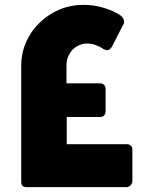

<svg xmlns="http://www.w3.org/2000/svg" viewBox="-20 -771 602 791"><path d="M67.4 -499Q67.4 -551.8 87.9 -598.6Q108.4 -644.5 143.6 -677.7Q178.7 -711.9 224.6 -731.4Q271.5 -751 323.2 -751Q365.2 -751 402.3 -740.2Q440.4 -729.5 471.7 -710.9Q480.5 -705.1 485.4 -698.2Q491.2 -691.4 491.2 -680.7Q491.2 -677.7 490.2 -673.8Q489.3 -670.9 487.3 -668.9Q471.7 -638.7 441.4 -579.1Q432.6 -564.5 421.9 -564.5Q420.9 -564.5 420.9 -564.5Q415 -564.5 405.3 -569.3Q393.6 -578.1 375 -585Q356.4 -591.8 338.9 -591.8Q320.3 -591.8 304.7 -584Q289.1 -577.1 277.3 -564.5Q266.6 -551.8 259.8 -536.1Q253.9 -519.5 253.9 -501Q253.9 -476.6 253.9 -427.7Q289.1 -427.7 392.6 -427.7Q401.4 -427.7 408.2 -421.9Q415 -415 415 -405.3Q415 -375 415 -313.5Q415 -303.7 410.2 -296.9Q404.3 -289.1 392.6 -289.1Q346.7 -289.1 254.9 -289.1Q254.9 -261.7 254.9 -176.8Q316.4 -176.8 502.9 -176.8Q512.7 -176.8 518.6 -170.9Q525.4 -165 525.4 -155.3Q525.4 -111.3 525.4 -24.4Q525.4 -20.5 523.4 -16.6Q522.5 -11.7 518.6 -8.8Q515.6 -4.9 511.7 -2.9Q507.8 0 502.9 0Q365.2 0 89.8 0Q67.4 0 67.4 -21.5Q67.4 -180.7 67.4 -499Z"/></svg>

Font: Cocogoose
Style: Regular
Weight: 400
Designer: Cosimo Lorenzo Pancini
Version: Version 1.000